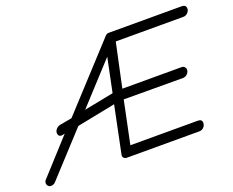

<svg xmlns="http://www.w3.org/2000/svg" viewBox="-118 -862 1284 1058"><g transform="rotate(-20 524.5 -333.0)"><path d="M17 9Q6 9 -0.5 2Q-7 -5 -7 -15Q-7 -27 3 -36L185 -236Q170 -232 163 -232Q145 -234 145 -254Q145 -266 154.5 -276.5Q164 -287 177 -290L249 -303L580 -663Q590 -675 603 -675H1031Q1056 -675 1056 -652Q1056 -639 1045 -628Q1034 -617 1020 -617H623L568 -360H915Q926 -360 932.5 -353Q939 -346 939 -337Q939 -323 928 -312Q917 -301 902 -301L555 -302L503 -52H899Q923 -52 923 -31Q923 -16 912.5 -5Q902 6 887 6H462Q450 6 443.5 -1.5Q437 -9 439 -18L496 -295L270 -250L43 -3Q32 9 17 9ZM336 -321 509 -355 550 -554Z"/></g></svg>

Font: Comic Neue
Style: Italic
Weight: 400
Italic angle: -12°
Designer: Craig Rozynski
Foundry: Craig Rozynski
Version: Version 2.003